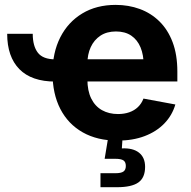

<svg xmlns="http://www.w3.org/2000/svg" viewBox="-20 -573 794 797"><path d="M209.6 -234.4Q111 -234.4 60.4 -286Q9.8 -337.6 9.8 -432.7H115.9Q115.9 -381.9 137.1 -354.3Q158.3 -326.7 209.6 -326.7ZM467.6 10.7Q384 10.7 323.4 -23.6Q262.9 -57.8 230.4 -120.8Q198 -183.8 198 -270.1Q198 -354.4 230.2 -418Q262.5 -481.5 321.5 -517.1Q380.4 -552.7 460.2 -552.7Q513.7 -552.7 560.1 -535.7Q606.6 -518.7 641.7 -484.3Q676.8 -449.9 696.5 -398Q716.2 -346 716.2 -275.8V-234.7H258.1V-326.9H644.8L576.4 -302.2Q576.4 -344.8 563.4 -376.3Q550.4 -407.7 524.8 -425.1Q499.2 -442.4 461.3 -442.4Q423.3 -442.4 396.8 -424.9Q370.4 -407.3 356.6 -377.2Q342.8 -347.1 342.8 -308.7V-243.8Q342.8 -196.4 358.6 -164.2Q374.5 -132 403.2 -115.8Q432 -99.6 469.9 -99.6Q495.5 -99.6 516.5 -106.9Q537.5 -114.2 552.5 -128.5Q567.6 -142.9 575.5 -163.8L707.9 -139.3Q694.7 -94.1 662.1 -60.4Q629.4 -26.6 580.3 -8Q531.1 10.7 467.6 10.7ZM397.1 204.1V146H459.2Q482.6 146 492.5 139Q502.3 132.1 502.3 115.9Q502.3 99.6 492.5 92.9Q482.6 86.2 459.2 86.2H414.4L432.2 -21.3H488.7V0L485.8 43Q532 40.8 557.1 60.8Q582.3 80.8 582.3 119.5Q582.3 164.6 554.5 184.3Q526.7 204.1 465.5 204.1Z"/></svg>

Font: Adwaita Sans
Style: Regular
Weight: 400
Designer: Rasmus Andersson
Foundry: rsms
Version: Version 4.001;git-9221beed3